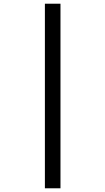

<svg xmlns="http://www.w3.org/2000/svg" viewBox="-20 -779 568 1035"><path d="M222 -759H306V236H222Z"/></svg>

Font: Noto Sans Adlam Unjoined Medium
Style: Regular
Weight: 500
Version: Version 3.001